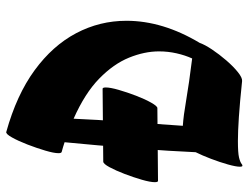

<svg xmlns="http://www.w3.org/2000/svg" viewBox="-108 -648 773 596"><g transform="rotate(-90 278.0 -350.5)"><path d="M324 15Q257 8 212 5Q167 2 138 2Q101 2 86.5 5.5Q72 9 66 14Q64 16 61 16Q58 16 58 8Q58 -4 65 -29Q72 -54 82.5 -81.5Q93 -109 103 -129Q107 -215 113 -293Q119 -371 124.5 -433.5Q130 -496 134 -536Q119 -541 104 -545Q100 -546 100 -555Q100 -569 108 -596Q116 -623 127 -651.5Q138 -680 149 -699.5Q160 -719 166 -717Q281 -685 357.5 -629Q434 -573 472.5 -500Q511 -427 511 -344Q511 -231 442 -116Q437 -101 422 -78.5Q407 -56 388 -34Q369 -12 351.5 2Q334 16 324 15ZM416 -243Q416 -288 396.5 -336Q377 -384 331.5 -428.5Q286 -473 207 -508Q204 -438 197.5 -347Q191 -256 185 -169Q216 -167 265 -158.5Q314 -150 394 -140Q404 -162 410 -188.5Q416 -215 416 -243ZM74 -416 300 -418Q304 -418 304 -408Q304 -394 296.5 -368Q289 -342 278.5 -314.5Q268 -287 257 -267.5Q246 -248 240 -248L14 -246Q10 -246 10 -256Q10 -270 17.5 -296Q25 -322 35.5 -349.5Q46 -377 56.5 -396.5Q67 -416 74 -416Z"/></g></svg>

Font: Ga Maamli
Style: Regular
Weight: 400
Designer: Afotey Clement Nii Odai, Ama Asantewa Diaka, David Abbey-Thompson
Foundry: Sorkin Type Co.
Version: Version 1.000; ttfautohint (v1.8.4.7-5d5b)